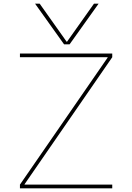

<svg xmlns="http://www.w3.org/2000/svg" viewBox="-20 -1020 716 1040"><path d="M88 -20 563 -708V-710H88V-730H588V-710L113 -22V-20H588V0H88ZM195 -1000 341 -794H343L489 -1000H514L357 -780H327L170 -1000Z"/></svg>

Font: Enso Thin
Style: Regular
Weight: 100
Designer: Coji Morishita
Foundry: UNDERFOREST DESIGN
Version: Version 1.000